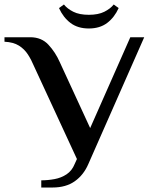

<svg xmlns="http://www.w3.org/2000/svg" viewBox="-49 -826 679 856"><path d="M135 10V-22Q164 -22 194 -27.5Q224 -33 248 -49Q272 -65 284 -95L294 -117L103 -530Q91 -559 75.5 -583Q60 -607 35.5 -622.5Q11 -638 -29 -640V-660H86Q136 -660 167 -626.5Q198 -593 217 -550L353 -255L532 -660H594L345 -95Q324 -46 284.5 -18Q245 10 185 10ZM347 -699Q298 -699 265.5 -723.5Q233 -748 214 -790L236 -806Q251 -787 278 -773.5Q305 -760 347 -760Q389 -760 416 -773.5Q443 -787 458 -806L480 -790Q461 -748 428.5 -723.5Q396 -699 347 -699Z"/></svg>

Font: El Messiri Medium
Style: Regular
Weight: 500
Designer: Mohamed Gaber
Foundry: Kief Type Foundry
Version: Version 2.020; ttfautohint (v1.8.3)